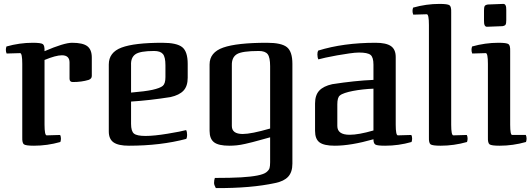

<svg xmlns="http://www.w3.org/2000/svg" viewBox="-20 -733 2726 983"><path d="M83 -461 14 -459Q10 -467 10 -478Q10 -486 13 -495Q80 -514 148 -514Q190 -514 199.5 -507Q209 -500 208 -471Q308 -514 349 -514Q404 -514 427 -496.5Q450 -479 450 -438V-344Q450 -330 434 -324Q398 -313 353 -313Q336 -313 336 -330V-413Q336 -450 297 -450Q266 -450 208 -426V-95Q208 -40 219 -40L288 -42Q292 -34 292 -23Q292 -15 289 -6Q222 13 154 13Q112 13 102.5 6Q93 -1 94 -30V-406Q94 -461 83 -461Z M933 -67Q938 -58 938 -42Q938 -30 934 -22Q802 13 640 13Q586 13 561.5 -4Q537 -21 537 -60V-403Q537 -465 602.5 -489.5Q668 -514 811 -514Q885 -514 913 -491.5Q941 -469 941 -406V-335Q941 -292 919.5 -269Q898 -246 853 -236Q746 -219 651 -213V-99Q651 -61 666 -49Q681 -37 725 -37Q769 -37 838.5 -48.5Q908 -60 933 -67ZM651 -399V-259Q723 -265 760 -273Q800 -282 813.5 -293.5Q827 -305 827 -338V-399Q827 -441 814 -456.5Q801 -472 769 -472Q697 -472 673 -455Q649 -438 651 -399Z M1085 230Q1076 214 1076 204Q1076 189 1080 178Q1163 178 1214 175Q1265 172 1298 165.5Q1331 159 1344 148.5Q1357 138 1360 127.5Q1363 117 1363 97V-30Q1352 -27 1319.5 -18Q1287 -9 1273.5 -5.5Q1260 -2 1236 3.5Q1212 9 1192.5 11Q1173 13 1154 13Q1099 13 1076 -4.5Q1053 -22 1053 -63V-403Q1053 -465 1123 -489.5Q1193 -514 1347 -514Q1421 -514 1449 -491.5Q1477 -469 1477 -406V105Q1477 148 1455.5 171.5Q1434 195 1389 204Q1266 231 1085 230ZM1167 -399V-88Q1167 -47 1223 -47Q1266 -47 1363 -75V-394Q1363 -439 1350.5 -455.5Q1338 -472 1305 -472Q1219 -472 1192.5 -455.5Q1166 -439 1167 -399Z M2087 -6Q2021 13 1952 13Q1913 13 1902.5 7.5Q1892 2 1892 -20Q1776 13 1694 13Q1639 13 1616 -4Q1593 -21 1593 -63V-203Q1593 -246 1614.5 -269Q1636 -292 1681 -302Q1739 -311 1791.5 -316.5Q1844 -322 1892 -324V-402Q1892 -440 1877 -452Q1862 -464 1818 -464Q1799 -464 1768 -459.5Q1737 -455 1705.5 -449.5Q1674 -444 1647 -438Q1620 -432 1610 -429Q1605 -439 1605 -454Q1605 -467 1609 -474Q1738 -514 1903 -514Q1957 -514 1981.5 -497Q2006 -480 2006 -441V-95Q2006 -40 2017 -40L2086 -42Q2090 -35 2090 -23Q2090 -15 2087 -6ZM1892 -65V-279Q1865 -278 1838 -275Q1811 -272 1787.5 -267.5Q1764 -263 1746 -257Q1728 -251 1720 -244Q1707 -234 1707 -199V-88Q1707 -43 1770 -43Q1816 -43 1892 -65Z M2371 -6Q2304 13 2236 13Q2194 13 2184.5 6Q2175 -1 2176 -30V-605Q2176 -660 2165 -660L2096 -658Q2092 -666 2092 -677Q2092 -685 2095 -694Q2162 -713 2230 -713Q2272 -713 2281.5 -706Q2291 -699 2290 -670V-95Q2290 -40 2301 -40L2370 -42Q2374 -34 2374 -23Q2374 -15 2371 -6Z M2673 -6Q2606 13 2538 13Q2496 13 2486.5 6Q2477 -1 2478 -30V-406Q2478 -461 2467 -461L2398 -459Q2394 -467 2394 -478Q2394 -486 2397 -495Q2464 -514 2532 -514Q2574 -514 2583.5 -507Q2593 -500 2592 -471V-95Q2592 -42 2602 -42H2672Q2676 -34 2676 -23Q2676 -15 2673 -6ZM2458 -628V-679Q2458 -696 2461.5 -702Q2465 -708 2478 -710L2556 -713Q2573 -714 2572 -681V-630Q2572 -613 2568.5 -607Q2565 -601 2552 -599L2474 -596Q2457 -595 2458 -628Z"/></svg>

Font: Federant
Style: Medium
Weight: 500
Designer: Cyreal (www.cyreal.org)
Foundry: Cyreal (www.cyreal.org)
Version: Version 1.010